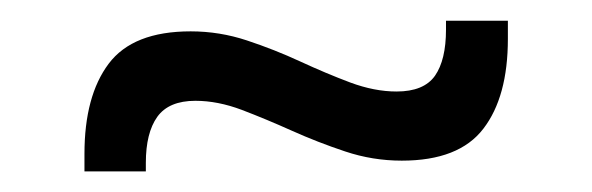

<svg xmlns="http://www.w3.org/2000/svg" viewBox="-20 -397 580 188"><path d="M373.4 -239.7Q344.9 -239.7 318 -248.7Q291.2 -257.6 265.8 -269Q240.4 -280.4 216.8 -289.4Q193.2 -298.3 171.3 -298.3Q145.3 -298.3 134 -282.6Q122.8 -266.9 122.8 -237.6V-229.2H62.7V-246.4Q62.7 -303 86.4 -334.6Q110.2 -366.3 166.7 -366.3Q195 -366.3 221.8 -357.4Q248.7 -348.5 274 -336.8Q299.3 -325.1 323 -316.2Q346.7 -307.4 368.3 -307.4Q395 -307.4 405.9 -322.8Q416.7 -338.3 416.7 -368V-376.7H477.3V-359Q477.3 -302.2 453.3 -271Q429.4 -239.7 373.4 -239.7Z"/></svg>

Font: Anek Odia Medium
Style: Regular
Weight: 500
Designer: Yesha Goshar & Mahesh Sahu (Odia), Yesha Goshar (Latin)
Foundry: Ek Type
Version: Version 1.003